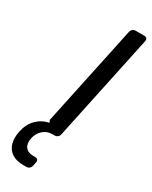

<svg xmlns="http://www.w3.org/2000/svg" viewBox="-283 -752 813 1024"><g transform="rotate(30 123.5 -240.0)"><path d="M63.9 220.4Q19.9 220.4 -7.4 202.3Q-34.7 184.1 -44.1 151.5Q-53.5 118.9 -44.3 76Q-34.2 26.2 -2.9 -5.3Q28.4 -36.8 71.4 -44.7L68.8 -52Q66.7 -53.6 66 -57.6Q65.3 -61.5 66.4 -65.2L196.1 -677.1Q198.1 -687.3 206.1 -693.6Q214.1 -700 224.3 -700H277.9Q288.1 -700 292.9 -693.6Q297.7 -687.3 295.7 -677.1L157.1 -22.9Q155.1 -12.7 147.1 -6.4Q139.1 0 128.9 0H114.9Q82.6 0 58.9 21.1Q35.1 42.1 28.1 76Q20.8 109.9 35.9 130.5Q51.1 151.2 83.3 151.2H97.4Q107.6 151.2 112.3 157.6Q117.1 163.9 115.1 174.1L110.1 197.4Q108.1 207.6 100.1 214Q92.1 220.4 81.9 220.4Z"/></g></svg>

Font: Rubik Light
Style: Italic
Weight: 300
Italic angle: -12°
Designer: Hubert and Fischer
Foundry: Hubert and Fischer
Version: Version 2.300;gftools[0.9.30]